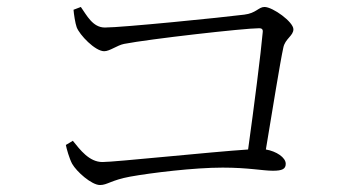

<svg xmlns="http://www.w3.org/2000/svg" viewBox="-20 -626 1040 551"><path d="M267 -95C288 -95 299 -109 353 -119C414 -130 537 -145 619 -145C693 -145 734 -136 763 -136C790 -136 800 -141 800 -156C800 -174 773 -192 743 -197C763 -317 784 -448 793 -489C798 -515 822 -523 822 -542C822 -563 763 -606 739 -606C722 -606 715 -588 681 -584C619 -576 330 -547 281 -547C246 -547 229 -582 212 -606L191 -598C192 -585 196 -559 200 -548C208 -526 253 -479 279 -479C295 -479 316 -496 336 -500C408 -514 681 -545 724 -545C731 -545 735 -542 734 -534C729 -476 709 -319 692 -197C585 -190 310 -161 274 -161C236 -161 210 -196 189 -222L169 -210C171 -199 179 -171 187 -156C200 -133 243 -95 267 -95Z"/></svg>

Font: Source Han Serif CN Light
Style: Regular
Weight: 300
Designer: Ryoko NISHIZUKA 西塚涼子 (kana & ideographs); Frank Grießhammer (Latin, Greek & Cyrillic); Wenlong ZHANG 张文龙 (bopomofo); San
Foundry: Adobe
Version: Version 2.003;hotconv 1.1.1;makeotfexe 2.6.0